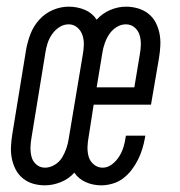

<svg xmlns="http://www.w3.org/2000/svg" viewBox="-20 -548 540 576"><path d="M115 8Q96 8 79 3Q62 -2 48.5 -13Q35 -24 27 -39.5Q19 -55 15.5 -72.5Q12 -90 13 -109Q14 -128 17 -146L58 -397Q62 -421 71 -445Q80 -469 97.5 -488.5Q115 -508 138.5 -518Q162 -528 186 -528Q212 -528 234.5 -518.5Q257 -509 270 -489Q287 -508 310.5 -518Q334 -528 358 -528Q376 -528 393.5 -523Q411 -518 425 -507Q439 -496 447 -480.5Q455 -465 458.5 -447.5Q462 -430 461 -411Q460 -392 457 -374L433 -234H261L246 -138Q243 -122 242.5 -107Q242 -92 246 -78Q250 -64 261.5 -54.5Q273 -45 288 -45Q303 -45 316 -55Q329 -65 337.5 -78.5Q346 -92 350.5 -107Q355 -122 357 -137L358 -141H416L415 -135Q412 -118 407 -101.5Q402 -85 394 -69Q386 -53 375 -38.5Q364 -24 349.5 -13Q335 -2 317.5 3Q300 8 284 8Q259 8 237.5 -1.5Q216 -11 203 -30Q186 -11 162 -1.5Q138 8 115 8ZM383 -286 399 -382Q402 -398 402.5 -413Q403 -428 399 -442Q395 -456 384 -465.5Q373 -475 357 -475Q343 -475 329.5 -466.5Q316 -458 307.5 -445Q299 -432 294 -417.5Q289 -403 287 -389L270 -286ZM115 -45Q130 -45 144 -53.5Q158 -62 166 -75Q174 -88 179 -102.5Q184 -117 186 -131L228 -382Q231 -398 231.5 -413Q232 -428 227.5 -442Q223 -456 212 -465.5Q201 -475 186 -475Q171 -475 158 -466.5Q145 -458 136 -445Q127 -432 122.5 -417.5Q118 -403 116 -389L75 -138Q72 -122 71.5 -107Q71 -92 74.5 -78Q78 -64 89 -54.5Q100 -45 115 -45Z"/></svg>

Font: Iosevka Light Oblique
Style: Regular
Weight: 300
Italic angle: -9°
Monospace: yes
Designer: Belleve Invis
Foundry: Belleve Invis
Version: Version 32.5.0; ttfautohint (v1.8.4)